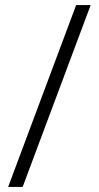

<svg xmlns="http://www.w3.org/2000/svg" viewBox="-20 -734 387 754"><path d="M336 -714 69 0H12L279 -714Z"/></svg>

Font: Noto Traditional Nushu Light
Style: Regular
Weight: 300
Designer: LIU Zhao
Foundry: LiuZhao Studio
Version: Version 2.003; ttfautohint (v1.8.4.7-5d5b)